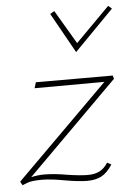

<svg xmlns="http://www.w3.org/2000/svg" viewBox="-52 -711 522 759"><g transform="rotate(-5 209.5 -331.0)"><path d="M348 -55 364 -46Q343 -14 320 -2Q297 10 264 10Q230 10 174 0Q120 -10 86 -10Q43 -10 25.5 -2.5Q8 5 7 5L-1 -10L365 -374L88 -373L95 -396H400L404 -383L44 -24Q72 -30 95 -30Q136 -30 186 -21Q238 -13 268 -13Q295 -13 314 -22.5Q333 -32 348 -55ZM175 -660 192 -670 271 -536 406 -672 420 -660 264 -501Z"/></g></svg>

Font: Ysabeau Extralight
Style: Italic
Weight: 200
Italic angle: -12°
Designer: Christian Thalmann (Catharsis Fonts)
Version: Version 0.003